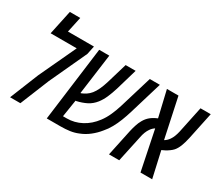

<svg xmlns="http://www.w3.org/2000/svg" viewBox="-125 -1088 1643 1412"><g transform="rotate(30 697.0 -381.5)"><path d="M53.7 0 151.4 -242.2 298.3 -556.6H76.7L120.6 -763.2H209L180.7 -631.3H401.4L386.7 -560.5L240.7 -245.1L141.1 0Z M365.2 0 446.8 -629.9H532.7L483.4 -264.2L472.7 -287.6Q477.1 -287.1 482.2 -286.4Q487.3 -285.6 490.7 -286.1Q511.2 -294.4 529.5 -306.4Q547.9 -318.4 564 -337.9Q580.1 -357.9 594 -387.5Q607.9 -417 620.6 -459L671.4 -629.9H756.3L703.1 -448.2Q689 -402.8 673.1 -366.2Q657.2 -329.6 634.8 -300.8Q607.4 -266.1 571.3 -247.8Q535.2 -229.5 488.3 -218.8Q481.4 -218.8 476.6 -218.8Q471.7 -218.8 465.8 -220.2Q460 -221.7 449.2 -226.6L489.7 -259.8L460.4 -73.7H492.7Q557.6 -73.7 616 -104.7Q674.3 -135.7 717.3 -193.4Q742.2 -226.1 761 -268.3Q779.8 -310.5 793.5 -355.5L876.5 -629.9H961.9L877.9 -350.6Q865.7 -310.1 850.3 -270.5Q835 -231 815.4 -195.8Q795.9 -160.6 771 -132.3Q742.7 -96.7 706.5 -68.4Q670.4 -40 628.4 -23.9Q596.2 -10.3 559.8 -5.1Q523.4 0 481.4 0Z M893.6 0 941.4 -225.6Q947.3 -252 956.1 -279.5Q964.8 -307.1 977.5 -329.1Q993.2 -357.4 1016.4 -376.5Q1039.6 -395.5 1073.7 -409.7L1022 -629.9H1120.1L1191.9 -293Q1202.6 -299.3 1211.9 -307.9Q1221.2 -316.4 1229.5 -328.6Q1239.3 -342.8 1246.8 -361.8Q1254.4 -380.9 1259.8 -404.8L1307.1 -629.9H1394L1345.7 -400.4Q1336.4 -357.4 1324 -325.7Q1311.5 -293.9 1294.4 -274.4Q1283.7 -262.7 1268.8 -252Q1253.9 -241.2 1238.5 -232.9Q1223.1 -224.6 1210.9 -219.7L1260.3 0H1161.1L1092.3 -335.4Q1082.5 -329.1 1074.2 -321Q1065.9 -313 1059.1 -302.7Q1048.3 -287.1 1040.5 -267.1Q1032.7 -247.1 1027.8 -220.7L980.5 0Z"/></g></svg>

Font: Open Sans Condensed Medium
Style: Italic
Weight: 500
Width: 3
Italic angle: -12°
Designer: Monotype Design Team
Foundry: Monotype Imaging Inc.
Version: Version 3.000